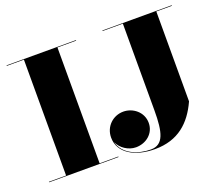

<svg xmlns="http://www.w3.org/2000/svg" viewBox="-126 -939 1342 1157"><g transform="rotate(-20 545.0 -360.0)"><path d="M15 -3.5V0H460V-3.5H340V-746.5H460V-750H15V-746.5H125V-3.5ZM629.5 -750V-746.5H759.5V-190C759.5 -50.5 741 24 659.5 24C579 24 485 -11.5 465.5 -94C482.5 -52 531 -19 580 -19C644.5 -19 701.5 -63.5 701.5 -131.5C701.5 -202.5 640 -247.5 580 -247.5C514.5 -247.5 458 -197 458 -125C458 -25 557 30.5 684 30.5C833 30.5 919 -49.5 974 -170V-746.5H1074V-750Z"/></g></svg>

Font: Bodoni* 48pt Fatface
Style: Regular
Weight: 900
Version: Version 2.3